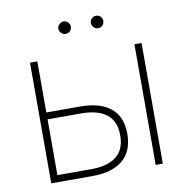

<svg xmlns="http://www.w3.org/2000/svg" viewBox="-77 -756 810 831"><g transform="rotate(-10 327.5 -340.5)"><path d="M443.4 -154.3Q443.4 -77.6 396.5 -38.8Q349.6 0 263.7 0H82V-530.3H114.3V-305.7H263.7Q349.6 -305.7 396.5 -267.8Q443.4 -230 443.4 -154.3ZM263.7 -30.3Q335 -30.3 373.5 -60.3Q412.1 -90.3 412.1 -153.3Q412.1 -215.3 373.5 -245.4Q335 -275.4 263.7 -275.4H114.3V-30.3ZM541 -530.3H572.3V0H541ZM228.5 -653.3Q228.5 -664.6 236.8 -672.6Q245.1 -680.7 255.9 -680.7Q267.6 -680.7 275.4 -672.6Q283.2 -664.6 283.2 -653.3Q283.2 -642.1 275.4 -634Q267.6 -626 255.9 -626Q245.1 -626 236.8 -634.3Q228.5 -642.6 228.5 -653.3ZM371.1 -653.3Q371.1 -664.6 379.4 -672.6Q387.7 -680.7 398.4 -680.7Q410.2 -680.7 418 -672.6Q425.8 -664.6 425.8 -653.3Q425.8 -642.1 418 -634Q410.2 -626 398.4 -626Q387.7 -626 379.4 -634.3Q371.1 -642.6 371.1 -653.3Z"/></g></svg>

Font: Pretendard GOV Thin
Style: Regular
Weight: 100
Designer: Base glyphs from Inter by Rasmus Andersson; Hangeul glyphs from Noto Sans CJK(Source Han Sans) by Jang Soo-young and Kan
Foundry: Kil Hyung-jin
Version: Version 1.309